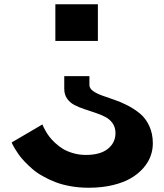

<svg xmlns="http://www.w3.org/2000/svg" viewBox="-20 -591 774 906"><path d="M701.2 85.9Q701.2 116.7 690.4 146Q679.7 175.3 655.8 202.6Q631.8 230 597.2 250.2Q562.5 270.5 511.5 282.7Q460.4 294.9 398.9 294.9Q354 294.9 312.7 287.6Q271.5 280.3 240 267.8Q208.5 255.4 180.4 239.5Q152.3 223.6 132.1 205.8Q111.8 188 95 170.2Q78.1 152.3 67.1 136.5Q56.2 120.6 48.8 108.2Q41.5 95.7 38.1 88.4L35.2 81.1L180.2 -3.9Q181.2 -1 183.3 4.2Q185.5 9.3 193.8 24.4Q202.1 39.6 212.2 53Q222.2 66.4 239.7 83Q257.3 99.6 277.1 111.6Q296.9 123.5 325.2 131.8Q353.5 140.1 384.8 140.1Q453.6 140.1 489.3 111.1Q524.9 82 524.9 37.1Q524.9 10.3 511.5 -9Q498 -28.3 476.8 -39.3Q455.6 -50.3 429.9 -58.8Q404.3 -67.4 378.4 -75.9Q352.5 -84.5 331.3 -95.5Q310.1 -106.4 296.6 -125.7Q283.2 -145 283.2 -171.9V-231.9H401.9V-189.9Q401.9 -174.3 418.5 -162.1Q435.1 -149.9 461.4 -140.4Q487.8 -130.9 519.5 -120.1Q551.3 -109.4 583.3 -92.8Q615.2 -76.2 641.6 -54.2Q668 -32.2 684.6 3.9Q701.2 40 701.2 85.9ZM241.2 -570.8H441.9V-397.9H241.2Z"/></svg>

Font: Sporting Grotesque
Style: Gras
Weight: 700
Designer: Lucas LE BIHAN
Foundry: Lucas LE BIHAN
Version: Version 1.001